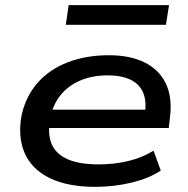

<svg xmlns="http://www.w3.org/2000/svg" viewBox="-20 -715 729 744"><path d="M349 9Q242 9 172.5 -25Q103 -59 75.5 -122Q48 -185 64 -270Q81 -344 127 -395.5Q173 -447 243.5 -474Q314 -501 402 -501Q484 -501 540.5 -473Q597 -445 623 -390.5Q649 -336 638 -254L634 -219H146L157 -290H567L541 -271Q549 -323 534.5 -356.5Q520 -390 485 -406.5Q450 -423 397 -423Q338 -423 291 -403Q244 -383 214 -345.5Q184 -308 174 -254V-249Q164 -193 181 -155Q198 -117 243 -97.5Q288 -78 363 -78Q423 -78 477 -91Q531 -104 575 -131L603 -54Q558 -24 490 -7.5Q422 9 349 9ZM235 -619 246 -695H635L623 -619Z"/></svg>

Font: Nunito Sans 10pt Expanded SemiBold
Style: Italic
Weight: 600
Width: 7
Italic angle: -9°
Designer: Vernon Adams
Foundry: Vernon Adams
Version: Version 3.101;gftools[0.9.27]